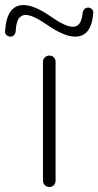

<svg xmlns="http://www.w3.org/2000/svg" viewBox="-46 -740 389 760"><path d="M124 -495Q124 -506 131.5 -513Q139 -520 149.5 -520Q160 -520 167 -513Q174 -506 174 -495V-25Q174 -14 167 -7Q160 0 149.5 0Q139 0 131.5 -7Q124 -14 124 -25ZM-26 -615Q-20 -720 47 -720Q90 -720 156 -674Q213 -634 243 -634Q276 -634 281 -688Q282 -697 288 -703.5Q294 -710 303 -710Q311 -710 317.5 -704Q324 -698 323 -690Q317 -595 251 -595Q208 -595 140 -642Q84 -681 55 -681Q49 -681 44 -679Q39 -677 32.5 -671.5Q26 -666 21.5 -651.5Q17 -637 16 -616Q15 -607 9.5 -601Q4 -595 -4.5 -595Q-13 -595 -20 -601Q-27 -607 -26 -615Z"/></svg>

Font: Rounded Mplus 1c Light
Style: Regular
Weight: 300
Version: Version 1.059.20150529